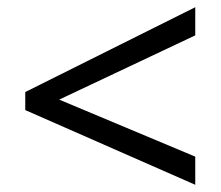

<svg xmlns="http://www.w3.org/2000/svg" viewBox="-20 -711 612 532"><path d="M521 -199 50 -406V-456L521 -691V-613L144 -435L521 -277Z"/></svg>

Font: Noto Sans Kannada UI
Style: Regular
Weight: 400
Designer: Jelle Bosma - Monotype Design Team
Foundry: Monotype Imaging Inc.
Version: Version 2.006